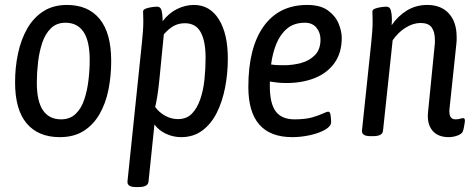

<svg xmlns="http://www.w3.org/2000/svg" viewBox="-20 -549 1923 777"><path d="M222 6Q135 6 88 -49.5Q41 -105 41 -216Q41 -277 53 -333Q65 -389 90 -433Q115 -477 155 -503Q195 -529 251 -529Q337 -529 383.5 -472Q430 -415 430 -302Q430 -242 419 -186.5Q408 -131 383 -87.5Q358 -44 318.5 -19Q279 6 222 6ZM227 -66Q263 -66 286 -88Q309 -110 321 -146Q333 -182 338 -224Q343 -266 343 -306Q343 -383 318 -420Q293 -457 245 -457Q209 -457 186 -434.5Q163 -412 151 -376Q139 -340 134 -297.5Q129 -255 129 -215Q129 -139 154 -102.5Q179 -66 227 -66Z M530 208Q493 208 496 184L554 -373Q560 -427 560 -463Q560 -477 559.5 -486Q559 -495 559 -502Q559 -510 569.5 -514Q580 -518 593.5 -520Q607 -522 616 -522Q630 -522 634 -506Q638 -490 638 -470Q638 -466 638 -463Q663 -496 696.5 -512.5Q730 -529 765 -529Q829 -529 865.5 -471Q902 -413 902 -312Q902 -252 891 -195Q880 -138 857.5 -93Q835 -48 799 -21Q763 6 713 6Q681 6 652 -7.5Q623 -21 605 -45L581 186Q579 208 541 208ZM700 -67Q735 -67 756.5 -89Q778 -111 790.5 -147.5Q803 -184 807.5 -228Q812 -272 812 -315Q812 -383 792 -419Q772 -455 728 -455Q703 -455 683 -444Q663 -433 643 -410L625 -227Q621 -187 616.5 -159.5Q612 -132 608 -116Q624 -94 648.5 -80.5Q673 -67 700 -67Z M1163 6Q985 6 985 -197Q985 -356 1047 -442.5Q1109 -529 1223 -529Q1277 -529 1307.5 -506.5Q1338 -484 1350.5 -453Q1363 -422 1363 -396Q1363 -335 1333.5 -294Q1304 -253 1253.5 -233Q1203 -213 1139 -213Q1118 -213 1101.5 -215Q1085 -217 1072 -219Q1072 -210 1072 -200Q1072 -130 1096 -98Q1120 -66 1172 -66Q1216 -66 1243.5 -74Q1271 -82 1286.5 -89.5Q1302 -97 1309 -97Q1316 -97 1318 -81.5Q1320 -66 1320 -55Q1320 -38 1295.5 -24Q1271 -10 1234.5 -2Q1198 6 1163 6ZM1130 -285Q1164 -285 1198 -294Q1232 -303 1254.5 -326Q1277 -349 1277 -389Q1277 -417 1260.5 -437Q1244 -457 1214 -457Q1170 -457 1142 -433.5Q1114 -410 1098.5 -372Q1083 -334 1077 -288Q1091 -286 1104 -285.5Q1117 -285 1130 -285Z M1796 6Q1752 6 1730 -20.5Q1708 -47 1712 -93L1739 -365Q1740 -371 1740 -376.5Q1740 -382 1740 -387Q1740 -420 1727 -438Q1714 -456 1682 -456Q1652 -456 1621.5 -437Q1591 -418 1569 -386L1530 -20Q1528 2 1490 2H1479Q1442 2 1445 -22L1482 -373Q1488 -427 1488 -463Q1488 -477 1487.5 -486Q1487 -495 1487 -502Q1487 -510 1497.5 -514Q1508 -518 1521.5 -520Q1535 -522 1544 -522Q1558 -522 1562 -506Q1566 -490 1566 -470Q1566 -459 1565 -447Q1591 -485 1627.5 -507Q1664 -529 1709 -529Q1765 -529 1796.5 -494.5Q1828 -460 1828 -399Q1828 -393 1828 -386.5Q1828 -380 1827 -373L1799 -108Q1795 -66 1823 -66Q1834 -66 1842 -68.5Q1850 -71 1855 -71Q1863 -71 1861 -55Q1860 -46 1857.5 -34Q1855 -22 1853 -17Q1849 -7 1831.5 -0.5Q1814 6 1796 6Z"/></svg>

Font: Asap Condensed Condensed Regular
Style: Italic
Weight: 400
Width: 3
Italic angle: -6°
Designer: Pablo Cosgaya
Foundry: Omnibus-Type
Version: Version 3.001; ttfautohint (v1.8.4.7-5d5b)